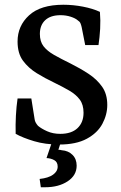

<svg xmlns="http://www.w3.org/2000/svg" viewBox="-20 -600 511 809"><path d="M432 -158Q432 -117 411.5 -78.5Q391 -40 346 -15.5Q301 9 229 9Q171 9 124 -5Q77 -19 46 -36Q45 -74 47 -112.5Q49 -151 54 -185H112L126 -97Q127 -90 130.5 -83.5Q134 -77 140 -70Q154 -58 178.5 -47Q203 -36 234 -36Q281 -36 306.5 -60Q332 -84 332 -125Q332 -159 316 -180.5Q300 -202 271.5 -218.5Q243 -235 206 -253Q170 -270 135 -291.5Q100 -313 77 -344Q54 -375 54 -425Q54 -491 102.5 -535.5Q151 -580 247 -580Q288 -580 329.5 -572Q371 -564 401 -550Q404 -514 402 -478.5Q400 -443 395 -410H339L324 -486Q322 -495 319 -502Q316 -509 308 -514Q298 -523 278 -529.5Q258 -536 235 -536Q193 -536 170.5 -515Q148 -494 148 -457Q148 -425 163.5 -405Q179 -385 208 -368.5Q237 -352 278 -332Q318 -312 353 -289Q388 -266 410 -235Q432 -204 432 -158ZM242 -19 226 31Q229 31 233 31.5Q237 32 240 33Q268 35 285.5 52.5Q303 70 303 98Q303 139 265 164Q227 189 170 189Q165 189 161 189Q157 189 152 189L147 154Q184 150 203.5 136Q223 122 223 102Q223 83 209 75Q195 67 176 66L205 -19Z"/></svg>

Font: Rasa Medium
Style: Regular
Weight: 500
Designer: Anna Giedrys (Yrsa+Rasa design), David Brezina (Yrsa art-direction, Rasa art-direction, design)
Foundry: Rosetta Type Foundry
Version: Version 2.004